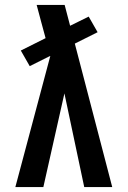

<svg xmlns="http://www.w3.org/2000/svg" viewBox="-20 -755 515 775"><path d="M42 0 183 -529H182L100 -488L64 -551L164 -601Q155 -634 146 -667.5Q137 -701 128 -735H241L263 -651L338 -688L374 -625L282 -579L433 0H320L240 -378L155 0Z"/></svg>

Font: Iosevka QP
Style: Bold
Weight: 700
Designer: Belleve Invis
Foundry: Belleve Invis
Version: Version 20.0.0; ttfautohint (v1.8.4)